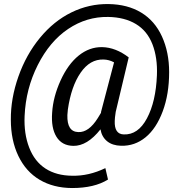

<svg xmlns="http://www.w3.org/2000/svg" viewBox="-20 -719 916 960"><path d="M585.4 9.8Q542 8.8 515.4 -12.9Q488.8 -34.7 482.4 -72.3Q416 11.7 346.2 10.3Q289.6 9.3 262.2 -35.2Q234.9 -79.6 240.7 -155.8Q245.6 -234.4 282.7 -316.2Q319.8 -397.9 373.5 -441.2Q427.2 -484.4 490.7 -483.4Q558.6 -481.9 623.5 -432.1L558.6 -159.7Q553.7 -127.4 553.7 -114.3Q551.3 -48.3 598.6 -46.9Q670.4 -43.9 714.8 -127.4Q759.3 -210.9 764.6 -342.8Q768.1 -430.7 742.2 -497.6Q716.3 -564.5 659.9 -598.6Q603.5 -632.8 521 -634.3Q413.1 -636.2 320.8 -574.2Q228.5 -512.2 168.7 -393.6Q108.9 -274.9 103 -138.7Q99.1 -50.3 126 19Q152.8 88.4 207.5 123.8Q262.2 159.2 341.3 159.7Q423.8 161.6 506.8 121.6L520 178.7Q452.1 221.2 340.3 221.2Q247.1 220.7 178.2 179.9Q109.4 139.2 71.8 60.8Q34.2 -17.6 34.2 -120.1Q33.2 -226.1 72 -336.2Q110.8 -446.3 179.9 -530Q249 -613.8 337.2 -657Q425.3 -700.2 522.9 -698.7Q617.7 -697.3 685.8 -656.2Q753.9 -615.2 789.8 -536.6Q825.7 -458 825.7 -358.4Q825.7 -248.5 793.7 -162.6Q761.7 -76.7 707.8 -32.5Q653.8 11.7 585.4 9.8ZM316.9 -143.6Q314.5 -60.1 371.6 -58.6Q423.8 -56.2 469.2 -128.9L484.9 -154.8L485.4 -160.2L550.3 -407.2Q524.9 -420.9 498 -421.4Q430.2 -423.8 383.1 -355.5Q335.9 -287.1 319.3 -171.4Z"/></svg>

Font: RobotoDraft
Style: Italic
Weight: 400
Italic angle: -12°
Version: Version 2.001101; 2014